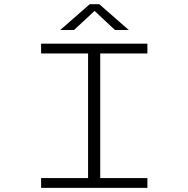

<svg xmlns="http://www.w3.org/2000/svg" viewBox="-20 -912 915 932"><path d="M179.5 0V-47.5H407.5V-652.5H179.5V-700H695.5V-652.5H466.5V-47.5H695.5V0ZM272.5 -766.5 415.5 -891.5H462L605 -766.5H538L439 -859L339.5 -766.5Z"/></svg>

Font: Trispace SemiExpanded ExtraLight
Style: Regular
Weight: 200
Width: 6
Designer: Tyler Finck
Foundry: Etcetera Type Company
Version: Version 1.210; ttfautohint (v1.8.3)